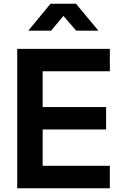

<svg xmlns="http://www.w3.org/2000/svg" viewBox="-20 -1006 635 1026"><path d="M72 -745H567V-625H208V-434H547V-314H208V-120H567V0H72ZM250 -986H386L506 -842H387L319 -921L253 -842H131Z"/></svg>

Font: Eudoxus Sans
Style: Bold
Weight: 700
Designer: Stijn de Vries
Foundry: tokotype
Version: Version 2.005